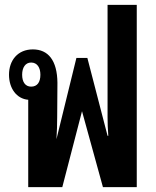

<svg xmlns="http://www.w3.org/2000/svg" viewBox="-20 -769 641 789"><path d="M96 0H236L317 -312L403 0H542V-749H422V-288C422 -264 423 -237 425 -211H422L339 -531H294L212 -197C214 -228 215 -260 215 -288L216 -429C215 -521 178 -566 115 -566C53 -566 17 -521 17 -462C17 -406 48 -363 96 -359ZM108 -413C84 -413 71 -432 71 -462C71 -491 84 -512 108 -512C133 -512 146 -491 146 -462C146 -431 133 -413 108 -413Z"/></svg>

Font: Noto Sans Thai Looped ExtraCondensed
Style: Bold
Weight: 700
Width: 2
Designer: Sasikarn Vongin, Ben Mitchell
Foundry: The Fontpad Ltd
Version: Version 1.001